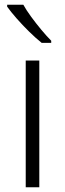

<svg xmlns="http://www.w3.org/2000/svg" viewBox="-20 -786 273 806"><path d="M145 0H88V-532H145ZM78 -766Q90 -744 110.5 -716Q131 -688 153.5 -661Q176 -634 195 -615V-606H155Q130 -626 102 -653.5Q74 -681 49.5 -709Q25 -737 10 -758V-766Z"/></svg>

Font: Noto Sans Tamil Light
Style: Regular
Weight: 300
Designer: Jelle Bosma - Monotype Design Team
Foundry: Monotype Imaging Inc.
Version: Version 2.004; ttfautohint (v1.8.4.7-5d5b)